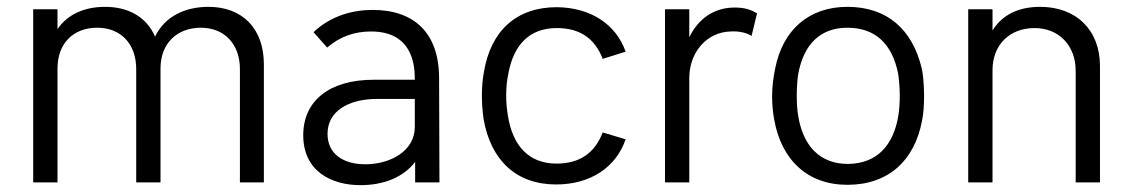

<svg xmlns="http://www.w3.org/2000/svg" viewBox="-20 -533 3312 561"><path d="M589 -513C522 -513 462 -486 433 -426C409 -482 357 -513 287 -513C228 -513 178 -492 148 -448V-506H77V0H148V-333C148 -406 194 -452 264 -452C333 -452 378 -405 378 -331V0H449V-333C449 -406 497 -452 567 -452C635 -452 681 -405 681 -331V0H751V-345C751 -450 688 -513 589 -513Z M1264 0 1263 -304C1263 -438 1189 -504 1069 -504C1010 -504 947 -487 896 -439L936 -394C974 -427 1017 -441 1064 -441C1182 -441 1192 -348 1192 -303V-300H1072C942 -300 866 -238 866 -138C866 -33 948 8 1033 8C1101 8 1159 -15 1193 -60V0ZM1192 -162C1192 -92 1121 -53 1047 -53C986 -53 937 -81 937 -142C937 -207 996 -244 1083 -244H1192Z M1605 6C1705 6 1780 -44 1808 -126L1741 -146C1718 -86 1674 -55 1606 -55C1525 -55 1478 -107 1464 -195C1461 -213 1459 -233 1459 -254C1459 -276 1461 -298 1465 -316C1480 -401 1526 -451 1607 -451C1674 -451 1718 -421 1741 -361L1808 -382C1780 -462 1706 -511 1607 -512C1489 -512 1414 -443 1394 -323C1390 -303 1388 -277 1388 -254C1388 -230 1390 -206 1393 -185C1414 -65 1488 6 1605 6Z M2127 -511C2064 -511 2019 -476 1994 -424V-506H1923V0H1994V-305C1994 -379 2044 -439 2114 -441C2141 -443 2164 -436 2176 -428L2192 -494C2177 -503 2159 -511 2127 -511Z M2456 7C2575 7 2652 -63 2674 -180C2679 -203 2680 -230 2680 -254C2680 -285 2677 -318 2673 -334C2646 -446 2573 -513 2456 -513C2344 -513 2267 -446 2245 -333C2240 -309 2236 -281 2236 -253C2236 -230 2238 -205 2242 -184C2263 -66 2339 7 2456 7ZM2458 -54C2375 -54 2326 -107 2312 -196C2309 -214 2308 -234 2308 -254C2308 -278 2310 -302 2312 -315C2328 -405 2378 -452 2456 -452C2539 -452 2587 -403 2604 -319C2606 -308 2609 -280 2609 -254C2609 -236 2608 -214 2605 -196C2591 -109 2543 -55 2458 -54Z M3019 -513C2958 -513 2909 -491 2880 -444V-506H2809V0H2880V-328C2880 -401 2929 -451 3003 -451C3074 -451 3123 -400 3123 -326V0H3194V-340C3194 -445 3125 -513 3019 -513Z"/></svg>

Font: Arthouse Owned
Style: Regular
Weight: 400
Designer: Jeremy Tribby
Foundry: Tribby Type
Version: Version 1.000;PS 001.000;hotconv 1.0.88;makeotf.lib2.5.64775